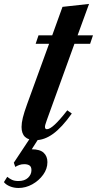

<svg xmlns="http://www.w3.org/2000/svg" viewBox="-98 -705 494 980"><path d="M82.5 10.5Q12 10.5 12 -57Q12 -77.5 18.5 -104.2Q25 -131 41 -175L152.5 -481.5H84L98.5 -524.5H168.5L221 -670L356.5 -685L298 -524.5H376.5L362 -481.5H282L141 -92Q135.5 -76.5 133.5 -69.2Q131.5 -62 131.5 -57.5Q131.5 -45.5 141.5 -45.5Q156 -45.5 181.2 -68.8Q206.5 -92 245.5 -142L268.5 -125.5Q218 -54.5 173.2 -22Q128.5 10.5 82.5 10.5ZM-3.5 254.5Q-27 254.5 -47.2 246.2Q-67.5 238 -78 224.5L-61 197.5Q-50 206.5 -37 212.8Q-24 219 -4 219Q27.5 219 45 202.5Q62.5 186 62.5 163.5Q62.5 146 52.5 139.5Q42.5 133 26 133Q12 133 0.8 137Q-10.5 141 -20 147L-27.5 125.5L66.5 -16.5H111L64 57Q106 57 125 74.8Q144 92.5 144 122.5Q144 157 122.2 187Q100.5 217 66.8 235.8Q33 254.5 -3.5 254.5Z"/></svg>

Font: Libre Caslon Condensed Bold
Style: Italic
Weight: 700
Italic angle: -22.583°
Designer: Pablo Impallari, Rodrigo Fuenzalida, Katja Schimmel, Ertekin Erdin
Foundry: Pablo Impallari, Rodrigo Fuenzalida
Version: Version 2.000; ttfautohint (v1.8.4.7-5d5b);gftools[0.9.33]